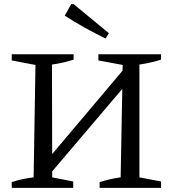

<svg xmlns="http://www.w3.org/2000/svg" viewBox="-20 -911 841 931"><path d="M37 0V-28Q64 -37 90.5 -42.5Q117 -48 143 -51L152 -596L37 -618V-648H337V-622Q313 -614 286.5 -608Q260 -602 232 -598L233 -164L574 -568L575 -596L457 -618V-648H761V-622Q737 -614 710.5 -608Q684 -602 656 -598V-51L761 -31V0H463V-28Q489 -36 515 -42Q541 -48 565 -51L573 -480L233 -80V-51L335 -31V0ZM492 -724Q441 -749 391.5 -776.5Q342 -804 294 -835L325 -891H337L508 -750Z"/></svg>

Font: Piazzolla SC
Style: Regular
Weight: 400
Designer: Juan Pablo del Peral
Foundry: Huerta Tipografica
Version: Version 1.330